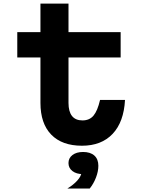

<svg xmlns="http://www.w3.org/2000/svg" viewBox="-20 -792 790 1068"><path d="M361 -613.1H651.1V-472.3H361V-219.7Q361 -171.8 380.4 -147Q399.9 -122.2 438.7 -122.2Q477.8 -122.2 500.2 -148.9Q522.6 -175.6 536.6 -236.3H675.4Q668.8 -113.3 606.5 -47.4Q544.2 18.6 436 18.6Q325 18.6 265 -43.2Q205 -105 205 -219.7V-472.3H76.1V-613.1H205V-771.8H361ZM360.9 115Q360.9 87.4 383 70.4Q405.1 53.4 442 53.4Q478.9 53.4 501 70.4Q523.1 87.4 523.1 115Q523.1 142.6 501 159.6Q478.9 176.6 442 176.6Q405.1 176.6 383 159.6Q360.9 142.6 360.9 115ZM432.8 168.6 442 53.4Q482.9 53.4 505 73.4Q527.1 93.4 527.1 130Q527.1 161 514 195.3Q500.9 229.5 479.2 256.6H354.9Q388.5 236.2 410 212.2Q431.5 188.2 432.8 168.6Z"/></svg>

Font: Martian Mono Custom sWd Rg
Style: Regular
Weight: 400
Width: 6
Monospace: yes
Designer: Alex Havermale
Foundry: Evil Martians
Version: Version 1.000